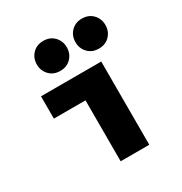

<svg xmlns="http://www.w3.org/2000/svg" viewBox="-173 -871 946 999"><g transform="rotate(-30 300.0 -372.0)"><path d="M264 0V-366H74V-500H436V0ZM228 -564Q188 -564 163 -590Q138 -616 138 -654Q138 -692 163 -718Q188 -744 228 -744Q268 -744 293 -718Q318 -692 318 -654Q318 -616 293 -590Q268 -564 228 -564ZM460 -564Q420 -564 395 -590Q370 -616 370 -654Q370 -692 395 -718Q420 -744 460 -744Q500 -744 525 -718Q550 -692 550 -654Q550 -616 525 -590Q500 -564 460 -564Z"/></g></svg>

Font: Source Code Pro Black
Style: Regular
Weight: 900
Monospace: yes
Designer: Paul D. Hunt, Teo Tuominen
Foundry: Adobe Systems Incorporated
Version: Version 2.030;PS 1.000;hotconv 16.6.51;makeotf.lib2.5.65220